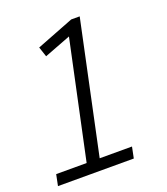

<svg xmlns="http://www.w3.org/2000/svg" viewBox="-129 -780 757 871"><g transform="rotate(-20 250.0 -345.0)"><path d="M1 0 12 -54H159L280 -621L152 -572L136 -620L316 -690H357L222 -54H378L367 0Z"/></g></svg>

Font: Radio Canada Condensed Light
Style: Italic
Weight: 300
Width: 3
Italic angle: -12°
Designer: Charles Daoud, Etienne Aubert Bonn, Alexandre Saumier Demers, Jacques Le Bailly
Foundry: Radio-Canada
Version: Version 2.104; ttfautohint (v1.8.4.7-5d5b);gftools[0.9.28.de